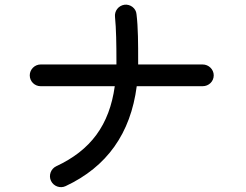

<svg xmlns="http://www.w3.org/2000/svg" viewBox="-20 -772 1040 813"><path d="M258 16C433 -66 533 -207 559 -407H838C864 -407 885 -427 885 -453C885 -478 864 -499 838 -499H565V-516C565 -583 565 -656 558 -712C556 -737 532 -755 507 -752C481 -748 464 -725 467 -700C472 -651 473 -581 473 -517V-499H152C127 -499 106 -478 106 -453C106 -427 127 -407 152 -407H466C443 -242 364 -136 218 -68C195 -57 185 -29 196 -6C207 17 235 27 258 16Z"/></svg>

Font: 寒蝉半圆体
Style: Regular
Weight: 400
Designer: Yoshimichi Ohira & Warren
Foundry: ChillType
Version: Version 1.800;Glyphs 3.1.1 (3135)